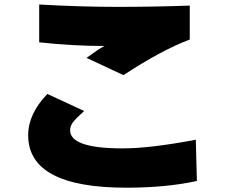

<svg xmlns="http://www.w3.org/2000/svg" viewBox="-20 -787 1040 868"><path d="M107.4 -175.8Q107.4 -272.5 194.3 -362.3L360.4 -285.2Q322.3 -251 309.6 -233.9Q296.9 -216.8 296.9 -198.2Q296.9 -116.2 534.2 -116.2Q659.2 -116.2 865.2 -155.3L870.1 31.2Q731.4 61.5 550.8 61.5Q107.4 61.5 107.4 -175.8ZM157.2 -595.7V-766.6Q348.6 -755.9 509.8 -755.9Q670.9 -755.9 837.9 -761.7V-608.4Q709 -559.6 538.1 -447.3L371.1 -525.4Q428.7 -567.4 452.1 -579.1Q309.6 -579.1 157.2 -595.7Z"/></svg>

Font: GenEi M Gothic v2 Black
Style: Regular
Weight: 900
Version: Version 2.0